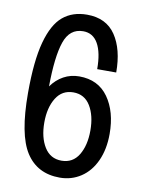

<svg xmlns="http://www.w3.org/2000/svg" viewBox="-81 -755 619 825"><g transform="rotate(10 228.0 -343.0)"><path d="M398 -475H315Q315 -547 293 -586Q271 -625 228 -625Q169 -625 147 -560.5Q125 -496 124 -366Q146 -397 177 -414Q208 -431 245 -431Q328 -431 372 -369Q416 -307 416 -210Q416 -143 393 -92.5Q370 -42 329 -15Q288 12 237 12Q139 12 89.5 -64.5Q40 -141 40 -323Q40 -463 62.5 -545.5Q85 -628 127 -663Q169 -698 232 -698Q316 -698 357 -637Q398 -576 398 -475ZM131 -210Q131 -145 157 -103Q183 -61 232 -61Q281 -61 306.5 -103Q332 -145 332 -210Q332 -275 306.5 -317Q281 -359 232 -359Q183 -359 157 -317Q131 -275 131 -210Z"/></g></svg>

Font: Archivo Narrow
Style: Regular
Weight: 400
Designer: Hector Gatti
Foundry: Omnibus-Type
Version: Version 1.003